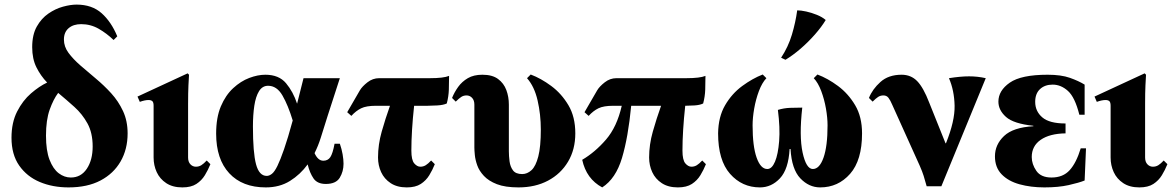

<svg xmlns="http://www.w3.org/2000/svg" viewBox="-20 -800 5097 835"><path d="M258 -628Q258 -597 278 -570Q298 -543 329.5 -515.5Q361 -488 396.5 -458.5Q432 -429 463.5 -394.5Q495 -360 515 -317Q535 -274 535 -220Q535 -151 504.5 -98Q474 -45 417 -15Q360 15 278 15Q209 15 153 -8.5Q97 -32 63.5 -80Q30 -128 30 -201Q30 -267 54.5 -315Q79 -363 115 -394Q151 -425 185 -441Q157 -470 138.5 -507Q120 -544 120 -595Q120 -649 140 -684.5Q160 -720 190.5 -741Q221 -762 254 -771Q287 -780 313 -780Q380 -780 422 -742.5Q464 -705 490 -642L474 -626Q444 -655 409 -675Q374 -695 333 -695Q299 -695 278.5 -677.5Q258 -660 258 -628ZM180 -210Q180 -145 195.5 -105Q211 -65 235.5 -46.5Q260 -28 288 -28Q332 -28 357.5 -66Q383 -104 383 -163Q383 -222 360.5 -263Q338 -304 303.5 -335Q269 -366 233 -396Q212 -368 196 -323Q180 -278 180 -210Z M879 -102 895 -86Q885 -61 871 -38Q857 -15 834 0Q811 15 773 15Q731 15 703 -3.5Q675 -22 661.5 -51.5Q648 -81 648 -115V-340Q648 -355 642.5 -360Q637 -365 626 -365Q618 -365 608.5 -363Q599 -361 588 -357L578 -380L796 -481L802 -475Q801 -460 799.5 -428.5Q798 -397 798 -349V-115Q798 -96 808 -85.5Q818 -75 832 -75Q845 -75 855.5 -81.5Q866 -88 879 -102Z M1397 0Q1360 0 1343.5 -24Q1327 -48 1318 -85Q1286 -41 1241 -13Q1196 15 1136 15Q1034 15 977 -46.5Q920 -108 920 -219Q920 -289 940.5 -337.5Q961 -386 994 -416.5Q1027 -447 1064 -461Q1101 -475 1134 -475Q1193 -475 1224 -438Q1255 -401 1272 -349Q1285 -399 1300 -460H1458Q1428 -369 1405.5 -298Q1383 -227 1375 -201Q1364 -166 1348 -134Q1363 -101 1386 -101Q1406 -101 1416.5 -116.5Q1427 -132 1435 -175H1458Q1466 -152 1470 -129Q1474 -106 1474 -88Q1474 -54 1457.5 -27Q1441 0 1397 0ZM1080 -250Q1080 -136 1093.5 -85.5Q1107 -35 1140 -35Q1151 -35 1162.5 -44Q1174 -53 1186.5 -78.5Q1199 -104 1215.5 -151.5Q1232 -199 1253 -276Q1233 -342 1208.5 -384.5Q1184 -427 1146 -427Q1121 -427 1106.5 -403.5Q1092 -380 1086 -340Q1080 -300 1080 -250Z M1508 -296 1490 -312 1545 -407Q1555 -424 1578 -442Q1601 -460 1629 -460H1850Q1909 -460 1933 -470Q1933 -440 1932 -410Q1931 -380 1923 -350Q1908 -343 1882 -341.5Q1856 -340 1840 -340H1781Q1775 -285 1772 -236Q1769 -187 1769 -145Q1769 -104 1781.5 -89.5Q1794 -75 1808 -75Q1821 -75 1831.5 -81.5Q1842 -88 1855 -102L1871 -86Q1861 -61 1847 -38Q1833 -15 1810 0Q1787 15 1749 15Q1707 15 1679 -3.5Q1651 -22 1637.5 -51.5Q1624 -81 1624 -115Q1624 -171 1640 -227.5Q1656 -284 1676 -340H1615Q1573 -340 1550.5 -329Q1528 -318 1508 -296Z M2288 -476Q2333 -459 2377.5 -426Q2422 -393 2452 -342.5Q2482 -292 2482 -220Q2482 -150 2450.5 -97Q2419 -44 2363.5 -14.5Q2308 15 2235 15Q2177 15 2141 1Q2105 -13 2084.5 -35Q2064 -57 2055.5 -81Q2047 -105 2045 -126Q2043 -147 2043 -158V-345Q2043 -364 2033 -374.5Q2023 -385 2009 -385Q1996 -385 1986 -378.5Q1976 -372 1962 -358L1946 -374Q1956 -399 1972.5 -422Q1989 -445 2014.5 -460Q2040 -475 2078 -475Q2121 -475 2146 -456.5Q2171 -438 2182 -408.5Q2193 -379 2193 -345V-142Q2193 -122 2196 -98.5Q2199 -75 2211 -59Q2223 -43 2251 -43Q2273 -43 2291.5 -60Q2310 -77 2321 -119.5Q2332 -162 2332 -237Q2332 -302 2318 -363Q2304 -424 2272 -460Z M2599 15Q2530 -22 2512 -105Q2568 -138 2615.5 -193Q2663 -248 2684 -340H2647Q2605 -340 2582.5 -329Q2560 -318 2540 -296L2522 -312L2577 -407Q2587 -424 2610 -442Q2633 -460 2661 -460H2965Q3024 -460 3048 -470Q3048 -440 3047 -410Q3046 -380 3038 -350Q3024 -343 3000.5 -341.5Q2977 -340 2960 -340Q2954 -285 2951 -236Q2948 -187 2948 -145Q2948 -104 2960.5 -89.5Q2973 -75 2987 -75Q3000 -75 3010.5 -81.5Q3021 -88 3034 -102L3050 -86Q3040 -61 3026 -38Q3012 -15 2989 0Q2966 15 2928 15Q2886 15 2858 -3.5Q2830 -22 2816.5 -51.5Q2803 -81 2803 -115Q2803 -171 2819 -227.5Q2835 -284 2855 -340H2725Q2712 -203 2685 -113Q2658 -23 2599 15Z M3535 -476Q3580 -459 3624.5 -426Q3669 -393 3699 -342.5Q3729 -292 3729 -220Q3729 -103 3677 -44Q3625 15 3547 15Q3498 15 3460.5 -24.5Q3423 -64 3418 -152H3414Q3409 -64 3372 -24.5Q3335 15 3285 15Q3207 15 3155 -44Q3103 -103 3103 -220Q3104 -292 3133.5 -342.5Q3163 -393 3208 -426Q3253 -459 3297 -476L3313 -460Q3294 -440 3280.5 -404Q3267 -368 3260 -328Q3253 -288 3253 -255Q3253 -164 3270.5 -114.5Q3288 -65 3317 -65Q3337 -65 3350.5 -97Q3364 -129 3368.5 -186.5Q3373 -244 3363 -322Q3389 -330 3416 -331Q3443 -332 3469 -332Q3455 -208 3470.5 -136.5Q3486 -65 3515 -65Q3544 -65 3561.5 -114.5Q3579 -164 3579 -255Q3579 -288 3572 -328Q3565 -368 3551.5 -404Q3538 -440 3519 -460ZM3447 -755Q3463 -755 3486 -750Q3509 -745 3532.5 -735.5Q3556 -726 3571 -713Q3553 -683 3524 -650Q3495 -617 3462 -588.5Q3429 -560 3396 -540L3377 -549Q3408 -596 3424 -649.5Q3440 -703 3447 -755Z M4010 10Q4003 -16 3997 -35Q3991 -54 3980 -79L3860 -345Q3852 -364 3844 -374.5Q3836 -385 3822 -385Q3809 -385 3799 -378.5Q3789 -372 3775 -358L3759 -374Q3774 -412 3809 -443.5Q3844 -475 3901 -475Q3942 -475 3969 -447Q3996 -419 4021 -354L4092 -177H4094Q4133 -274 4131.5 -340.5Q4130 -407 4107 -460Q4157 -468 4194.5 -468Q4232 -468 4267 -460L4074 10Z M4474 -251V-253Q4388 -262 4355 -291.5Q4322 -321 4322 -358Q4322 -406 4371.5 -440.5Q4421 -475 4536 -475Q4595 -475 4633 -461.5Q4671 -448 4697 -432V-301H4674Q4655 -377 4624.5 -404.5Q4594 -432 4558 -432Q4524 -432 4503 -412.5Q4482 -393 4482 -357Q4482 -316 4513 -289.5Q4544 -263 4614 -263V-220Q4545 -219 4506 -192Q4467 -165 4467 -117Q4467 -86 4487 -57Q4507 -28 4553 -28Q4603 -28 4632 -60Q4661 -92 4680 -155H4703L4697 -15Q4672 -5 4627.5 5Q4583 15 4522 15Q4463 15 4414 1.5Q4365 -12 4336 -42Q4307 -72 4307 -120Q4307 -171 4346.5 -208.5Q4386 -246 4474 -251Z M5041 -102 5057 -86Q5047 -61 5033 -38Q5019 -15 4996 0Q4973 15 4935 15Q4893 15 4865 -3.5Q4837 -22 4823.5 -51.5Q4810 -81 4810 -115V-340Q4810 -355 4804.5 -360Q4799 -365 4788 -365Q4780 -365 4770.5 -363Q4761 -361 4750 -357L4740 -380L4958 -481L4964 -475Q4963 -460 4961.5 -428.5Q4960 -397 4960 -349V-115Q4960 -96 4970 -85.5Q4980 -75 4994 -75Q5007 -75 5017.5 -81.5Q5028 -88 5041 -102Z"/></svg>

Font: Bona Nova
Style: Bold
Weight: 700
Designer: Mateusz Machalski
Foundry: Capitalics
Version: Version 4.001; ttfautohint (v1.8.3)